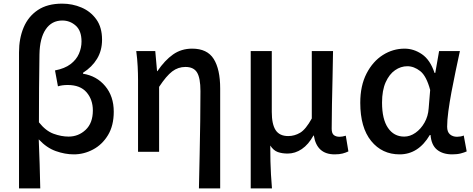

<svg xmlns="http://www.w3.org/2000/svg" viewBox="-20 -830 2584 1050"><path d="M84 200.2V-543.9Q84 -620.1 109.4 -680.2Q134.8 -740.2 187 -775.1Q239.3 -810.1 319.8 -810.1Q376 -810.1 425.8 -788.8Q475.6 -767.6 506.8 -724.1Q538.1 -680.7 538.1 -612.8Q538.1 -553.7 510.7 -508.5Q483.4 -463.4 434.1 -432.1V-426.8Q508.8 -415 555.4 -359.1Q602.1 -303.2 602.1 -219.2Q602.1 -143.1 570.6 -91.1Q539.1 -39.1 489 -12.5Q439 14.2 383.8 14.2Q335.4 14.2 285.2 -3.7Q234.9 -21.5 191.9 -67.9Q194.8 1 196.8 66.7Q198.7 132.3 200.2 200.2ZM355 -83Q409.2 -83 448.5 -120.1Q487.8 -157.2 487.8 -226.1Q487.8 -285.2 453.4 -325.2Q418.9 -365.2 350.1 -365.2Q319.3 -365.2 296.9 -357.9L280.8 -444.8Q334 -455.1 365.7 -479.2Q397.5 -503.4 411.6 -535.9Q425.8 -568.4 425.8 -603Q425.8 -661.6 394.3 -689.7Q362.8 -717.8 320.8 -717.8Q262.7 -717.8 230 -669.4Q197.3 -621.1 195.8 -532.2Q194.3 -439 193.6 -347.2Q192.9 -255.4 192.9 -161.1Q230 -114.3 272.7 -98.6Q315.4 -83 355 -83Z M1067.9 200.2Q1069.8 111.3 1071.8 16.8Q1073.7 -77.6 1075 -167.5Q1076.2 -257.3 1076.2 -332Q1076.2 -403.3 1057.6 -433.6Q1039.1 -463.9 994.1 -463.9Q954.1 -463.9 921.9 -439.5Q889.6 -415 850.1 -355V0H734.9V-394Q734.9 -426.3 732.9 -466.6Q731 -506.8 725.1 -550.8H829.1L838.9 -440.9H840.8Q881.3 -500.5 926.5 -532.2Q971.7 -564 1030.8 -564Q1113.3 -564 1148.7 -507.6Q1184.1 -451.2 1184.1 -346.2V200.2Z M1351.1 200.2V-550.8H1466.3V-217.8Q1466.3 -150.4 1487.5 -118.2Q1508.8 -85.9 1556.2 -85.9Q1590.8 -85.9 1621.6 -104.2Q1652.3 -122.6 1685.1 -182.1V-550.8H1801.3Q1800.3 -479.5 1798.6 -404.3Q1796.9 -329.1 1795.4 -257.6Q1793.9 -186 1793.9 -126Q1793.9 -101.1 1805.4 -91.6Q1816.9 -82 1837.4 -82Q1851.6 -82 1871.1 -87.9L1885.3 -2Q1871.1 4.9 1853.8 9.5Q1836.4 14.2 1810.1 14.2Q1712.4 14.2 1696.3 -88.9H1694.3Q1667 -39.6 1630.6 -14.9Q1594.2 9.8 1553.2 9.8Q1522.9 9.8 1499.3 1.5Q1475.6 -6.8 1458 -34.2Q1458 16.1 1459 53Q1460 89.8 1461.9 124.3Q1463.9 158.7 1467.3 200.2Z M2165.5 14.2Q2069.3 14.2 2009.8 -59.1Q1950.2 -132.3 1950.2 -268.1Q1950.2 -361.3 1984.4 -427.7Q2018.6 -494.1 2073.7 -529.1Q2128.9 -564 2192.4 -564Q2242.7 -564 2287.6 -533.4Q2332.5 -502.9 2356.4 -431.2H2360.4L2381.3 -550.8H2495.1Q2483.9 -498.5 2471.7 -440.9Q2459.5 -383.3 2449 -326.9Q2438.5 -270.5 2431.9 -221.4Q2425.3 -172.4 2425.3 -137.2Q2425.3 -108.4 2440.7 -95.2Q2456.1 -82 2479.5 -82Q2488.3 -82 2498.3 -83.7Q2508.3 -85.4 2516.1 -88.9L2532.2 -2Q2519.5 3.9 2500 9Q2480.5 14.2 2453.1 14.2Q2401.4 14.2 2370.1 -11.2Q2338.9 -36.6 2334.5 -91.8H2330.6Q2268.1 14.2 2165.5 14.2ZM2190.4 -83Q2222.7 -83 2252.2 -103.8Q2281.7 -124.5 2301.5 -159.4Q2321.3 -194.3 2324.2 -236.8L2332.5 -337.9Q2312 -414.6 2278.1 -441.2Q2244.1 -467.8 2207.5 -467.8Q2171.9 -467.8 2140.4 -446Q2108.9 -424.3 2089.1 -380.1Q2069.3 -335.9 2069.3 -269Q2069.3 -178.2 2101.8 -130.6Q2134.3 -83 2190.4 -83Z"/></svg>

Font: Source Han Sans CN Medium
Style: Regular
Weight: 500
Designer: Ryoko NISHIZUKA  (kana, bopomofo & ideographs); Paul D. Hunt (Latin, Greek & Cyrillic); Sandoll Communications , Soo-you
Foundry: Adobe
Version: Version 2.004;hotconv 1.0.118;makeotfexe 2.5.65603